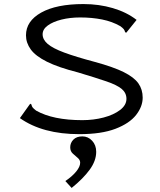

<svg xmlns="http://www.w3.org/2000/svg" viewBox="-20 -651 790 946"><path d="M371 10Q190 10 78 -69L123 -132L129 -140L135 -136Q136 -128 140.5 -122Q145 -116 158 -106Q241 -59 386 -59Q441 -59 490.5 -72Q540 -85 571.5 -109Q603 -133 603 -164Q603 -193 580 -212.5Q557 -232 504.5 -250Q452 -268 365 -294Q267 -319 211 -347Q155 -375 131.5 -407.5Q108 -440 108 -477Q108 -547 183 -589Q258 -631 391 -631Q468 -631 536 -611Q604 -591 653 -553L608 -497L601 -489L596 -494Q594 -502 589.5 -507.5Q585 -513 573 -522Q533 -545 483 -555Q433 -565 375 -565Q325 -565 283 -554.5Q241 -544 215.5 -525.5Q190 -507 190 -482Q190 -456 215 -434.5Q240 -413 296.5 -392Q353 -371 447 -346Q539 -321 590 -295.5Q641 -270 662 -240Q683 -210 683 -170Q683 -126 650.5 -84.5Q618 -43 549 -16.5Q480 10 371 10ZM333 275 302 241Q336 218 355.5 194Q375 170 375 151Q375 137 363 127Q351 117 338.5 105.5Q326 94 326 75Q326 53 341.5 37Q357 21 386 21Q414 21 434 42.5Q454 64 454 97Q454 141 422 185Q390 229 333 275Z"/></svg>

Font: Inconsolata ExtraExpanded
Style: Regular
Weight: 400
Width: 8
Monospace: yes
Designer: Raph Levien, Cyreal, Brenton Simpson
Foundry: Raph Levien, Cyreal, Google
Version: Version 3.000; ttfautohint (v1.8.2.53-6de2)